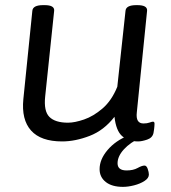

<svg xmlns="http://www.w3.org/2000/svg" viewBox="-20 -545 665 748"><path d="M222 6Q139 6 101 -36.5Q63 -79 71 -159L106 -503Q108 -525 148 -525H154Q193 -525 191 -503L156 -169Q150 -112 172.5 -89.5Q195 -67 245 -67Q271 -67 307.5 -79.5Q344 -92 379.5 -122.5Q415 -153 437 -207L469 -503Q471 -525 511 -525H515Q555 -525 553 -503L513 -107Q508 -64 539 -64Q553 -64 562.5 -67.5Q572 -71 576 -71Q582 -71 582 -63Q582 -62 581.5 -53Q581 -44 578 -27Q574 -8 553 -1Q532 6 518 6Q479 6 455.5 -15Q432 -36 426 -90Q385 -37 329 -15.5Q273 6 222 6ZM459 183Q416 183 392 164Q368 145 368 114Q368 76 399 39.5Q430 3 480 -17L530 -10Q487 10 462.5 37Q438 64 438 91Q438 119 473 119Q499 119 516 109.5Q533 100 543 100Q551 100 555.5 113Q560 126 560 135Q560 149 543 160Q526 171 502.5 177Q479 183 459 183Z"/></svg>

Font: Asap Semi Expanded Semi Expanded Regular
Style: Italic
Weight: 400
Width: 6
Italic angle: -6°
Designer: Pablo Cosgaya
Foundry: Omnibus-Type
Version: Version 3.001; ttfautohint (v1.8.4.7-5d5b)